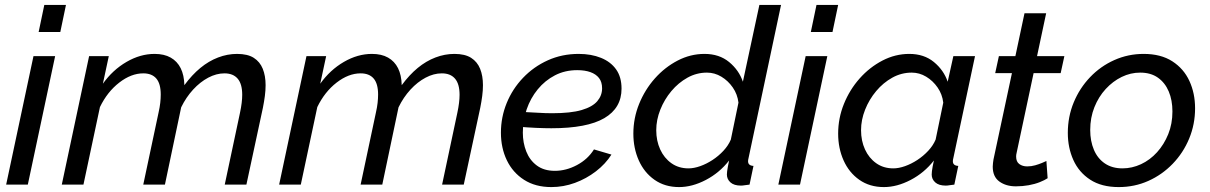

<svg xmlns="http://www.w3.org/2000/svg" viewBox="-20 -750 4914 780"><path d="M116 -522H204L93 0H5ZM160 -730H248L225 -620H137Z M342 -522H422L398 -410Q438 -466 494 -498.5Q550 -531 608 -531Q647 -531 673.5 -516Q700 -501 714 -473Q728 -445 729 -404Q760 -446 794 -474Q828 -502 866 -516.5Q904 -531 943 -531Q986 -531 1011 -515Q1036 -499 1047.5 -470.5Q1059 -442 1059 -404Q1059 -383 1056 -360Q1053 -337 1048 -312L981 0H893L955 -292Q964 -334 964 -365Q964 -409 945.5 -430.5Q927 -452 892 -452Q859 -452 826 -434.5Q793 -417 764.5 -386Q736 -355 716 -314L650 0H562L624 -292Q629 -314 631 -332Q633 -350 633 -366Q633 -410 615 -431Q597 -452 562 -452Q513 -452 464.5 -414.5Q416 -377 386 -315L319 0H231Z M1225 -522H1305L1281 -410Q1321 -466 1377 -498.5Q1433 -531 1491 -531Q1530 -531 1556.5 -516Q1583 -501 1597 -473Q1611 -445 1612 -404Q1643 -446 1677 -474Q1711 -502 1749 -516.5Q1787 -531 1826 -531Q1869 -531 1894 -515Q1919 -499 1930.5 -470.5Q1942 -442 1942 -404Q1942 -383 1939 -360Q1936 -337 1931 -312L1864 0H1776L1838 -292Q1847 -334 1847 -365Q1847 -409 1828.5 -430.5Q1810 -452 1775 -452Q1742 -452 1709 -434.5Q1676 -417 1647.5 -386Q1619 -355 1599 -314L1533 0H1445L1507 -292Q1512 -314 1514 -332Q1516 -350 1516 -366Q1516 -410 1498 -431Q1480 -452 1445 -452Q1396 -452 1347.5 -414.5Q1299 -377 1269 -315L1202 0H1114Z M2220 10Q2155 10 2109 -19.5Q2063 -49 2039 -99Q2015 -149 2015 -211Q2015 -274 2038.5 -331.5Q2062 -389 2105 -434Q2148 -479 2205.5 -505Q2263 -531 2331 -531Q2382 -531 2421.5 -515Q2461 -499 2483 -468Q2505 -437 2505 -390Q2505 -311 2435 -270Q2365 -229 2220 -229Q2193 -229 2158 -230.5Q2123 -232 2077 -236L2089 -296Q2133 -294 2164.5 -292Q2196 -290 2223 -290Q2299 -290 2343 -303Q2387 -316 2406.5 -339Q2426 -362 2426 -391Q2426 -417 2413.5 -433Q2401 -449 2378.5 -457Q2356 -465 2325 -465Q2275 -465 2234.5 -444Q2194 -423 2164.5 -387Q2135 -351 2119.5 -305.5Q2104 -260 2104 -211Q2104 -170 2118 -134.5Q2132 -99 2161 -77.5Q2190 -56 2234 -56Q2280 -56 2324 -79.5Q2368 -103 2393 -143L2464 -122Q2440 -84 2401 -54Q2362 -24 2315.5 -7Q2269 10 2220 10Z M2739 10Q2681 10 2639 -19.5Q2597 -49 2575 -98.5Q2553 -148 2553 -207Q2553 -270 2576.5 -328Q2600 -386 2640.5 -431.5Q2681 -477 2733 -504Q2785 -531 2842 -531Q2902 -531 2942 -498Q2982 -465 2998 -418L3065 -730H3153L3021 -108Q3020 -104 3019.5 -101Q3019 -98 3019 -95Q3019 -77 3041 -76L3025 0Q3014 1 3005.5 2.5Q2997 4 2990 4Q2962 4 2947.5 -9Q2933 -22 2933 -41Q2933 -47 2934 -54.5Q2935 -62 2937 -73Q2939 -84 2942 -98Q2903 -48 2847.5 -19Q2792 10 2739 10ZM2777 -66Q2799 -66 2824.5 -75Q2850 -84 2874.5 -100Q2899 -116 2919 -137.5Q2939 -159 2949 -183L2980 -333Q2976 -367 2957 -394.5Q2938 -422 2910.5 -438.5Q2883 -455 2852 -455Q2810 -455 2773 -434.5Q2736 -414 2707.5 -380Q2679 -346 2662.5 -304.5Q2646 -263 2646 -221Q2646 -178 2662 -143Q2678 -108 2707.5 -87Q2737 -66 2777 -66Z M3253 -522H3341L3230 0H3142ZM3297 -730H3385L3362 -620H3274Z M3571 10Q3513 10 3471 -19.5Q3429 -49 3407 -98.5Q3385 -148 3385 -207Q3385 -270 3408.5 -328Q3432 -386 3472.5 -431.5Q3513 -477 3565 -504Q3617 -531 3674 -531Q3734 -531 3774 -498Q3814 -465 3830 -418L3853 -522H3941L3853 -108Q3852 -104 3851.5 -101Q3851 -98 3851 -95Q3851 -77 3873 -76L3857 0Q3846 1 3837.5 2.5Q3829 4 3822 4Q3794 4 3779.5 -9Q3765 -22 3765 -41Q3765 -47 3766 -55Q3767 -63 3769 -74Q3771 -85 3774 -98Q3735 -48 3679.5 -19Q3624 10 3571 10ZM3609 -66Q3631 -66 3656.5 -75Q3682 -84 3706.5 -100Q3731 -116 3751 -137.5Q3771 -159 3781 -183L3812 -333Q3808 -367 3789 -394.5Q3770 -422 3742.5 -438.5Q3715 -455 3684 -455Q3642 -455 3605 -434.5Q3568 -414 3539.5 -380Q3511 -346 3494.5 -304.5Q3478 -263 3478 -221Q3478 -178 3494 -143Q3510 -108 3539.5 -87Q3569 -66 3609 -66Z M4013 -73Q4013 -80 4014 -87.5Q4015 -95 4016 -102L4091 -453H4023L4038 -522H4105L4142 -696H4230L4193 -522H4304L4289 -453H4179L4110 -129Q4109 -125 4108.5 -121.5Q4108 -118 4108 -114Q4108 -93 4121 -83.5Q4134 -74 4153 -74Q4170 -74 4185.5 -78.5Q4201 -83 4213 -88Q4225 -93 4231 -96L4236 -26Q4224 -18 4204 -10Q4184 -2 4159 2.5Q4134 7 4107 7Q4067 7 4040 -12.5Q4013 -32 4013 -73Z M4525 10Q4455 10 4409 -20Q4363 -50 4340.5 -100Q4318 -150 4318 -210Q4318 -276 4342 -334Q4366 -392 4408.5 -436.5Q4451 -481 4507 -506Q4563 -531 4626 -531Q4696 -531 4742.5 -501Q4789 -471 4812 -421Q4835 -371 4835 -310Q4835 -245 4811 -187Q4787 -129 4744 -84.5Q4701 -40 4645 -15Q4589 10 4525 10ZM4540 -66Q4579 -66 4615.5 -83Q4652 -100 4680.5 -131.5Q4709 -163 4726 -205Q4743 -247 4743 -297Q4743 -343 4728 -378.5Q4713 -414 4684 -434.5Q4655 -455 4612 -455Q4573 -455 4537 -437.5Q4501 -420 4472 -388.5Q4443 -357 4426 -314.5Q4409 -272 4409 -222Q4409 -177 4424 -141.5Q4439 -106 4468.5 -86Q4498 -66 4540 -66Z"/></svg>

Font: Raleway Thin Medium
Style: Italic
Weight: 500
Italic angle: -12°
Version: Version 4.026